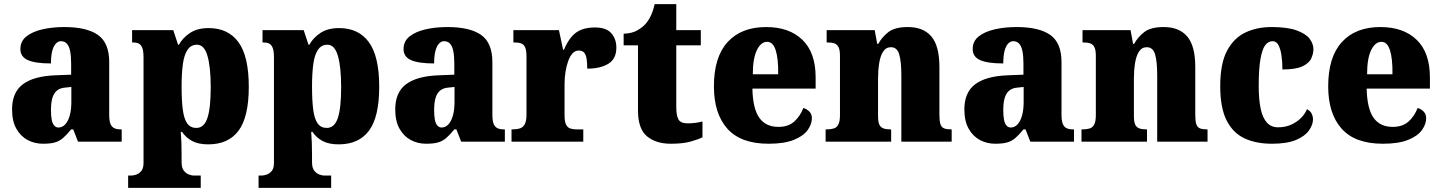

<svg xmlns="http://www.w3.org/2000/svg" viewBox="-20 -681 6929 923"><path d="M187 10Q146 10 112.5 -8Q79 -26 58.5 -62.5Q38 -99 38 -155Q38 -237 90 -276Q142 -315 246 -319L322 -322V-375Q322 -412 317 -436Q312 -460 301 -471.5Q290 -483 273 -483Q259 -483 248 -471Q237 -459 231 -435.5Q225 -412 225 -376Q150 -376 114 -392Q78 -408 78 -445Q78 -483 107 -506Q136 -529 184 -540Q232 -551 289 -551Q397 -551 451 -513Q505 -475 505 -382V-129Q505 -102 510.5 -87Q516 -72 528 -65.5Q540 -59 561 -59H565V0H355L332 -59H322Q301 -33 283 -17.5Q265 -2 243 4Q221 10 187 10ZM261 -68Q280 -68 294 -83.5Q308 -99 315.5 -126.5Q323 -154 323 -191V-263L294 -260Q268 -258 253 -245Q238 -232 231.5 -209Q225 -186 225 -151Q225 -125 228.5 -106Q232 -87 240.5 -77.5Q249 -68 261 -68Z M596 222V163H611Q619 163 633 159Q647 155 658.5 142Q670 129 670 102V-405Q670 -437 663.5 -452Q657 -467 646 -472Q635 -477 619 -477H615V-536H813L836 -466H840Q859 -500 894 -523Q929 -546 983 -546Q1077 -546 1126.5 -478Q1176 -410 1176 -264Q1176 -119 1127 -53Q1078 13 981 13Q935 13 905 -2.5Q875 -18 855 -47H849Q851 -23 852 4.5Q853 32 853 63V99Q853 127 864.5 140.5Q876 154 889.5 158.5Q903 163 911 163H945V222ZM924 -66Q961 -66 977 -113.5Q993 -161 993 -262Q993 -358 977.5 -412Q962 -466 927 -466Q898 -466 881.5 -441.5Q865 -417 859 -372Q853 -327 853 -265Q853 -196 859 -152Q865 -108 880.5 -87Q896 -66 924 -66Z M1223 222V163H1238Q1246 163 1260 159Q1274 155 1285.5 142Q1297 129 1297 102V-405Q1297 -437 1290.5 -452Q1284 -467 1273 -472Q1262 -477 1246 -477H1242V-536H1440L1463 -466H1467Q1486 -500 1521 -523Q1556 -546 1610 -546Q1704 -546 1753.5 -478Q1803 -410 1803 -264Q1803 -119 1754 -53Q1705 13 1608 13Q1562 13 1532 -2.5Q1502 -18 1482 -47H1476Q1478 -23 1479 4.5Q1480 32 1480 63V99Q1480 127 1491.5 140.5Q1503 154 1516.5 158.5Q1530 163 1538 163H1572V222ZM1551 -66Q1588 -66 1604 -113.5Q1620 -161 1620 -262Q1620 -358 1604.5 -412Q1589 -466 1554 -466Q1525 -466 1508.5 -441.5Q1492 -417 1486 -372Q1480 -327 1480 -265Q1480 -196 1486 -152Q1492 -108 1507.5 -87Q1523 -66 1551 -66Z M2029 10Q1988 10 1954.5 -8Q1921 -26 1900.5 -62.5Q1880 -99 1880 -155Q1880 -237 1932 -276Q1984 -315 2088 -319L2164 -322V-375Q2164 -412 2159 -436Q2154 -460 2143 -471.5Q2132 -483 2115 -483Q2101 -483 2090 -471Q2079 -459 2073 -435.5Q2067 -412 2067 -376Q1992 -376 1956 -392Q1920 -408 1920 -445Q1920 -483 1949 -506Q1978 -529 2026 -540Q2074 -551 2131 -551Q2239 -551 2293 -513Q2347 -475 2347 -382V-129Q2347 -102 2352.5 -87Q2358 -72 2370 -65.5Q2382 -59 2403 -59H2407V0H2197L2174 -59H2164Q2143 -33 2125 -17.5Q2107 -2 2085 4Q2063 10 2029 10ZM2103 -68Q2122 -68 2136 -83.5Q2150 -99 2157.5 -126.5Q2165 -154 2165 -191V-263L2136 -260Q2110 -258 2095 -245Q2080 -232 2073.5 -209Q2067 -186 2067 -151Q2067 -125 2070.5 -106Q2074 -87 2082.5 -77.5Q2091 -68 2103 -68Z M2439 0V-59H2444Q2465 -59 2480 -64Q2495 -69 2503 -84.5Q2511 -100 2511 -131V-409Q2511 -439 2504.5 -453.5Q2498 -468 2485 -472.5Q2472 -477 2452 -477H2448V-536H2667L2687 -442H2691Q2707 -480 2727.5 -504Q2748 -528 2775.5 -538.5Q2803 -549 2840 -549Q2895 -549 2919 -521Q2943 -493 2943 -452Q2943 -398 2904.5 -374.5Q2866 -351 2803 -351Q2803 -379 2800 -398Q2797 -417 2788.5 -427.5Q2780 -438 2762 -438Q2745 -438 2732.5 -424.5Q2720 -411 2711.5 -387.5Q2703 -364 2698.5 -335.5Q2694 -307 2694 -278V-126Q2694 -97 2701 -82.5Q2708 -68 2721 -63.5Q2734 -59 2751 -59H2784V0Z M3205 10Q3133 10 3090 -26Q3047 -62 3047 -150V-463H2978V-519Q3018 -520 3044.5 -535.5Q3071 -551 3084 -567Q3097 -581 3108.5 -605Q3120 -629 3127 -661H3231V-536H3349V-463H3231V-167Q3231 -126 3241.5 -107Q3252 -88 3286 -88Q3305 -88 3323.5 -90.5Q3342 -93 3357 -97V-21Q3340 -12 3302 -1Q3264 10 3205 10Z M3675 10Q3541 10 3476.5 -62.5Q3412 -135 3412 -266Q3412 -407 3478 -479Q3544 -551 3663 -551Q3774 -551 3837.5 -489.5Q3901 -428 3901 -309V-255H3597Q3599 -159 3630 -115Q3661 -71 3722 -71Q3770 -71 3798.5 -97Q3827 -123 3842 -162Q3859 -157 3871 -144.5Q3883 -132 3883 -113Q3883 -84 3862.5 -55.5Q3842 -27 3796 -8.5Q3750 10 3675 10ZM3721 -324Q3722 -399 3709 -439.5Q3696 -480 3668 -480Q3638 -480 3618.5 -440Q3599 -400 3599 -324Z M3949 0V-59H3953Q3974 -59 3988.5 -63.5Q4003 -68 4010.5 -83Q4018 -98 4018 -127V-413Q4018 -441 4011 -454.5Q4004 -468 3991 -472.5Q3978 -477 3958 -477H3954V-536H4185L4197 -470H4202Q4220 -503 4251 -527Q4282 -551 4344 -551Q4419 -551 4457.5 -505.5Q4496 -460 4496 -359V-129Q4496 -99 4501 -84Q4506 -69 4518.5 -64Q4531 -59 4551 -59H4555V0H4313V-320Q4313 -384 4303 -419Q4293 -454 4263 -454Q4239 -454 4225.5 -433Q4212 -412 4206.5 -377.5Q4201 -343 4201 -303V-124Q4201 -96 4207 -82.5Q4213 -69 4226.5 -64Q4240 -59 4260 -59H4264V0Z M4765 10Q4724 10 4690.5 -8Q4657 -26 4636.5 -62.5Q4616 -99 4616 -155Q4616 -237 4668 -276Q4720 -315 4824 -319L4900 -322V-375Q4900 -412 4895 -436Q4890 -460 4879 -471.5Q4868 -483 4851 -483Q4837 -483 4826 -471Q4815 -459 4809 -435.5Q4803 -412 4803 -376Q4728 -376 4692 -392Q4656 -408 4656 -445Q4656 -483 4685 -506Q4714 -529 4762 -540Q4810 -551 4867 -551Q4975 -551 5029 -513Q5083 -475 5083 -382V-129Q5083 -102 5088.5 -87Q5094 -72 5106 -65.5Q5118 -59 5139 -59H5143V0H4933L4910 -59H4900Q4879 -33 4861 -17.5Q4843 -2 4821 4Q4799 10 4765 10ZM4839 -68Q4858 -68 4872 -83.5Q4886 -99 4893.5 -126.5Q4901 -154 4901 -191V-263L4872 -260Q4846 -258 4831 -245Q4816 -232 4809.5 -209Q4803 -186 4803 -151Q4803 -125 4806.5 -106Q4810 -87 4818.5 -77.5Q4827 -68 4839 -68Z M5179 0V-59H5183Q5204 -59 5218.5 -63.5Q5233 -68 5240.5 -83Q5248 -98 5248 -127V-413Q5248 -441 5241 -454.5Q5234 -468 5221 -472.5Q5208 -477 5188 -477H5184V-536H5415L5427 -470H5432Q5450 -503 5481 -527Q5512 -551 5574 -551Q5649 -551 5687.5 -505.5Q5726 -460 5726 -359V-129Q5726 -99 5731 -84Q5736 -69 5748.5 -64Q5761 -59 5781 -59H5785V0H5543V-320Q5543 -384 5533 -419Q5523 -454 5493 -454Q5469 -454 5455.5 -433Q5442 -412 5436.5 -377.5Q5431 -343 5431 -303V-124Q5431 -96 5437 -82.5Q5443 -69 5456.5 -64Q5470 -59 5490 -59H5494V0Z M6094 10Q6019 10 5963.5 -15.5Q5908 -41 5877 -101.5Q5846 -162 5846 -267Q5846 -376 5879 -437.5Q5912 -499 5967.5 -525Q6023 -551 6092 -551Q6169 -551 6213 -535Q6257 -519 6275.5 -495Q6294 -471 6294 -444Q6294 -424 6284 -401Q6274 -378 6242 -362.5Q6210 -347 6145 -347Q6145 -383 6140.5 -414Q6136 -445 6126 -464Q6116 -483 6098 -483Q6077 -483 6062.5 -464Q6048 -445 6039.5 -398Q6031 -351 6031 -268Q6031 -202 6040.5 -158Q6050 -114 6070.5 -91.5Q6091 -69 6124 -69Q6158 -69 6185.5 -81Q6213 -93 6233 -112.5Q6253 -132 6263 -156Q6278 -149 6285 -135.5Q6292 -122 6292 -107Q6292 -82 6273 -54.5Q6254 -27 6211 -8.5Q6168 10 6094 10Z M6628 10Q6494 10 6429.5 -62.5Q6365 -135 6365 -266Q6365 -407 6431 -479Q6497 -551 6616 -551Q6727 -551 6790.5 -489.5Q6854 -428 6854 -309V-255H6550Q6552 -159 6583 -115Q6614 -71 6675 -71Q6723 -71 6751.5 -97Q6780 -123 6795 -162Q6812 -157 6824 -144.5Q6836 -132 6836 -113Q6836 -84 6815.5 -55.5Q6795 -27 6749 -8.5Q6703 10 6628 10ZM6674 -324Q6675 -399 6662 -439.5Q6649 -480 6621 -480Q6591 -480 6571.5 -440Q6552 -400 6552 -324Z"/></svg>

Font: Noto Serif Khmer SemiCondensed Black
Style: Regular
Weight: 900
Width: 4
Designer: Danh Hong and the Monotype Design Team
Foundry: Monotype Imaging Inc.
Version: Version 2.004